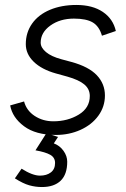

<svg xmlns="http://www.w3.org/2000/svg" viewBox="-20 -532 506 774"><path d="M21 -107 77 -123Q87 -86 120 -64.5Q153 -43 195 -43Q253 -43 297.5 -70Q342 -97 342 -145Q342 -173 320 -191.5Q298 -210 252 -223L205 -236Q148 -252 116 -283Q84 -314 84 -354Q84 -401 109.5 -437Q135 -473 181.5 -492.5Q228 -512 288 -512Q353 -512 394.5 -484Q436 -456 447 -407L391 -388Q380 -426 354 -441.5Q328 -457 278 -457Q222 -457 183 -429Q144 -401 144 -360Q144 -340 165.5 -322Q187 -304 228 -293L269 -282Q338 -263 370.5 -228.5Q403 -194 403 -147Q403 -102 376.5 -65.5Q350 -29 304.5 -8.5Q259 12 205 12Q124 12 77 -23Q30 -58 21 -107ZM40 187 67 148Q111 176 141 176Q168 176 185 163Q202 150 202 125Q202 103 182.5 92Q163 81 123 74L167 5L214 20L197 46Q221 55 236 76Q251 97 251 120Q251 171 224.5 196.5Q198 222 149 222Q123 222 98 215Q73 208 40 187Z"/></svg>

Font: Oak Sans Light Italic
Style: Regular
Weight: 400
Italic angle: -9.5°
Foundry: Erik Kennedy, Walven
Version: Version 1.000;Glyphs 3.1.2 (3151)